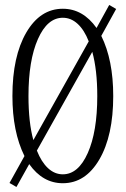

<svg xmlns="http://www.w3.org/2000/svg" viewBox="-20 -725 504 770"><path d="M97.2 -66.9 45.9 24.9 18.1 8.8 78.1 -99.1Q29.8 -196.8 29.8 -339.8Q29.8 -499 85.4 -594.5Q141.1 -689.9 231.9 -689.9Q312.5 -689.9 367.2 -612.8L418 -705.1L445.8 -689L386.2 -581.1Q434.1 -484.4 434.1 -339.8Q434.1 -180.7 378.4 -85.4Q322.8 9.8 231.9 9.8Q151.4 9.8 97.2 -66.9ZM113.8 -163.1 335.9 -559.1Q317.9 -605 291.3 -629.4Q264.6 -653.8 231.9 -653.8Q169.9 -653.8 132.1 -568.4Q94.2 -482.9 94.2 -339.8Q94.2 -233.9 113.8 -163.1ZM231.9 -25.9Q293.9 -25.9 332 -111.3Q370.1 -196.8 370.1 -339.8Q370.1 -444.3 350.1 -517.1L127.9 -121.1Q146 -75.2 172.6 -50.5Q199.2 -25.9 231.9 -25.9Z"/></svg>

Font: Margherita Light
Style: Regular
Weight: 300
Designer: James Puckett
Foundry: Dunwich Type Founders
Version: Version 1.008;hotconv 1.0.109;makeotfexe 2.5.65596